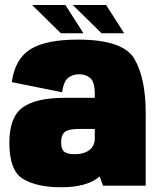

<svg xmlns="http://www.w3.org/2000/svg" viewBox="-20 -764 652 790"><path d="M404 0 390 -38Q340 6.5 231 6.5Q133.5 6.5 76 -27Q18.5 -60.5 18.5 -176.5Q18.5 -282.5 73.5 -322Q128.5 -361.5 246 -361.5H370V-377Q370 -426.5 351.8 -442.5Q333.5 -458.5 306 -458.5Q279.5 -458.5 260.8 -444Q242 -429.5 235.5 -384.5L28.5 -426Q41.5 -521.5 105 -561.2Q168.5 -601 300.5 -601Q488 -601 533.8 -520.5Q579.5 -440 579.5 -299V0ZM370 -195V-233.5H307.5Q260.5 -233.5 246 -220.5Q231.5 -207.5 231.5 -179.5Q231.5 -150 244.2 -139.8Q257 -129.5 288 -129.5Q325 -129.5 347.5 -146.5Q370 -163.5 370 -195ZM398 -627 279.5 -743.5H416.5L491 -627ZM230.5 -627 112 -743.5H249L323.5 -627Z"/></svg>

Font: Anybody Black
Style: Regular
Weight: 900
Designer: Tyler Finck
Foundry: Etcetera Type Company
Version: Version 1.010; ttfautohint (v1.8.3) -l 8 -r 50 -G 200 -x 14 